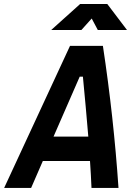

<svg xmlns="http://www.w3.org/2000/svg" viewBox="-52 -918 658 938"><path d="M-31.7 0 290 -693.8H450.7Q503.4 -346.2 526.9 0H395Q393.6 -32.7 391.8 -65.7Q390.1 -98.6 387.7 -131.3H157.2L100.1 0ZM209.5 -250.5H379.4Q373.5 -323.7 366.7 -397Q359.9 -470.2 353 -543.5H337.4ZM198.2 -771.5 339.4 -898.4H472.2L568.4 -771.5H425.8L396 -827.6L345.7 -771.5Z"/></svg>

Font: Cascadia Code PL
Style: Bold Italic
Weight: 700
Italic angle: -10°
Monospace: yes
Designer: Aaron Bell
Foundry: Saja Typeworks
Version: Version 2404.023; ttfautohint (v1.8.4)